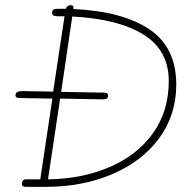

<svg xmlns="http://www.w3.org/2000/svg" viewBox="-20 -732 732 744"><path d="M663 -404Q663 -286 596.5 -196Q530 -106 414.5 -57Q299 -8 158 -8H79Q65 -8 65 -19Q65 -37 81 -37H136L183 -350L62 -352Q49 -352 44.5 -354.5Q40 -357 40 -363Q40 -379 67 -379L186 -377L230 -669H202Q182 -669 182 -682Q182 -692 187.5 -695Q193 -698 204 -698H235Q240 -712 253 -712Q260 -712 262.5 -709.5Q265 -707 265 -701V-697Q456 -688 559.5 -618Q663 -548 663 -404ZM634 -418Q634 -537 536 -598Q438 -659 260 -668L217 -376L383 -373Q399 -373 399 -362Q399 -354 394 -350.5Q389 -347 378 -347L213 -350L166 -37Q298 -39 404.5 -84.5Q511 -130 572.5 -215.5Q634 -301 634 -418Z"/></svg>

Font: Mali ExtraLight
Style: Italic
Weight: 275
Italic angle: -10°
Version: Version 1.000; ttfautohint (v1.6)